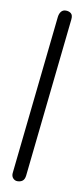

<svg xmlns="http://www.w3.org/2000/svg" viewBox="-89 -806 369 840"><g transform="rotate(10 96.0 -386.0)"><path d="M53 0Q42 0 34 -8.5Q26 -17 27 -31L103 -739Q105 -754 112.5 -763Q120 -772 133 -772Q147 -772 156 -764.5Q165 -757 163 -738L87 -31Q85 -14 76 -7Q67 0 53 0Z"/></g></svg>

Font: Edu SA Beginner
Style: Regular
Weight: 400
Designer: Tina and Corey Anderson
Foundry: Google for Education
Version: Version 1.003